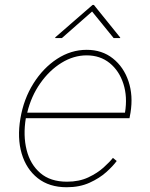

<svg xmlns="http://www.w3.org/2000/svg" viewBox="-20 -759 617 790"><path d="M254.3 11.4Q182.5 11.4 135.3 -25.9Q88.1 -63.2 69.2 -127.1Q50.4 -191.1 63.9 -271.3Q77.4 -351.6 117.5 -415.5Q157.7 -479.4 214.8 -516.7Q272 -554 336.6 -554Q399.9 -554 444.4 -518.6Q489 -483.3 508.7 -424.5Q528.4 -365.8 517 -295.5L512.8 -272.7H86.3Q74.6 -201.7 89.5 -142.2Q104.4 -82.7 145.8 -47.1Q187.1 -11.4 255.7 -11.4Q305.4 -11.4 343.2 -29.1Q381 -46.9 406.4 -70Q431.8 -93 444.6 -109.4L460.2 -96.6Q445.3 -76 417.3 -50.8Q389.2 -25.6 348.4 -7.1Q307.5 11.4 254.3 11.4ZM92 -295.5H494.3Q505 -360.8 487.7 -414.2Q470.5 -467.7 431.3 -499.5Q392 -531.2 336.6 -531.2Q283 -531.2 233.1 -500.5Q183.2 -469.8 145.8 -416.5Q108.3 -363.3 92 -295.5ZM234.6 -602.3 358.9 -711.6 447.7 -602.3H474.7L474.2 -605.1L366.4 -738.6H360.7L207.1 -605.1L207.6 -602.3Z"/></svg>

Font: Inter Thin  BETA
Style: Italic
Weight: 100
Italic angle: -9.39999°
Designer: Rasmus Andersson
Foundry: rsms
Version: Version 3.011;git-f93a4a705